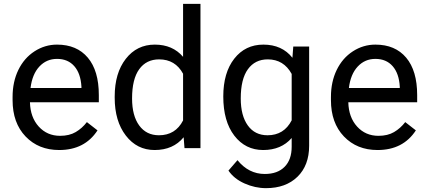

<svg xmlns="http://www.w3.org/2000/svg" viewBox="-20 -770 2225 998"><path d="M287.6 9.8Q180.2 9.8 112.8 -60.8Q45.4 -131.3 45.4 -249.5V-266.1Q45.4 -344.7 75.4 -406.5Q105.5 -468.3 159.4 -503.2Q213.4 -538.1 276.4 -538.1Q379.4 -538.1 436.5 -470.2Q493.7 -402.3 493.7 -275.9V-238.3H135.7Q137.7 -160.2 181.4 -112.1Q225.1 -64 292.5 -64Q340.3 -64 373.5 -83.5Q406.7 -103 431.6 -135.3L486.8 -92.3Q420.4 9.8 287.6 9.8ZM276.4 -463.9Q221.7 -463.9 184.6 -424.1Q147.5 -384.3 138.7 -312.5H403.3V-319.3Q399.4 -388.2 366.2 -426Q333 -463.9 276.4 -463.9Z M576.2 -268.6Q576.2 -390.1 633.8 -464.1Q691.4 -538.1 784.7 -538.1Q877.4 -538.1 931.6 -474.6V-750H1022V0H939L934.6 -56.6Q880.4 9.8 783.7 9.8Q691.9 9.8 634 -65.4Q576.2 -140.6 576.2 -261.7ZM666.5 -258.3Q666.5 -168.5 703.6 -117.7Q740.7 -66.9 806.2 -66.9Q892.1 -66.9 931.6 -144V-386.7Q891.1 -461.4 807.1 -461.4Q740.7 -461.4 703.6 -410.2Q666.5 -358.9 666.5 -258.3Z M1140.6 -268.6Q1140.6 -392.1 1197.8 -465.1Q1254.9 -538.1 1349.1 -538.1Q1445.8 -538.1 1500 -469.7L1504.4 -528.3H1586.9V-12.7Q1586.9 89.8 1526.1 148.9Q1465.3 208 1362.8 208Q1305.7 208 1251 183.6Q1196.3 159.2 1167.5 116.7L1214.4 62.5Q1272.5 134.3 1356.4 134.3Q1422.4 134.3 1459.2 97.2Q1496.1 60.1 1496.1 -7.3V-52.7Q1441.9 9.8 1348.1 9.8Q1255.4 9.8 1198 -64.9Q1140.6 -139.6 1140.6 -268.6ZM1231.4 -258.3Q1231.4 -168.9 1268.1 -117.9Q1304.7 -66.9 1370.6 -66.9Q1456.1 -66.9 1496.1 -144.5V-385.7Q1454.6 -461.4 1371.6 -461.4Q1305.7 -461.4 1268.6 -410.2Q1231.4 -358.9 1231.4 -258.3Z M1942.4 9.8Q1835 9.8 1767.6 -60.8Q1700.2 -131.3 1700.2 -249.5V-266.1Q1700.2 -344.7 1730.2 -406.5Q1760.3 -468.3 1814.2 -503.2Q1868.2 -538.1 1931.2 -538.1Q2034.2 -538.1 2091.3 -470.2Q2148.4 -402.3 2148.4 -275.9V-238.3H1790.5Q1792.5 -160.2 1836.2 -112.1Q1879.9 -64 1947.3 -64Q1995.1 -64 2028.3 -83.5Q2061.5 -103 2086.4 -135.3L2141.6 -92.3Q2075.2 9.8 1942.4 9.8ZM1931.2 -463.9Q1876.5 -463.9 1839.4 -424.1Q1802.2 -384.3 1793.5 -312.5H2058.1V-319.3Q2054.2 -388.2 2021 -426Q1987.8 -463.9 1931.2 -463.9Z"/></svg>

Font: RobotoInd
Style: Regular
Weight: 400
Designer: Google
Version: Version 2.001101; 2014